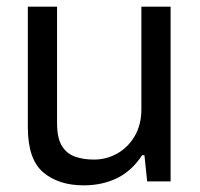

<svg xmlns="http://www.w3.org/2000/svg" viewBox="-20 -546 602 578"><path d="M232 12Q156.5 12 110.1 -27.2Q63.8 -66.4 63.8 -162.7V-526H151.8V-174.6Q151.8 -131.2 165.8 -107.6Q179.8 -84.1 205 -74.8Q230.2 -65.6 262.9 -65.6Q300.5 -65.6 333 -83.9Q365.5 -102.2 385.6 -136.4Q405.6 -170.7 405.6 -216.8V-526H493.6V0H423L414.8 -78.7H407.8Q376.7 -31.2 332.1 -9.6Q287.6 12 232 12Z"/></svg>

Font: Archivo Variable SemiBold
Style: Regular
Weight: 600
Designer: Hector Gatti
Foundry: Omnibus-Type
Version: Version 2.001